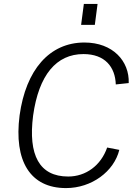

<svg xmlns="http://www.w3.org/2000/svg" viewBox="-20 -950 701 980"><path d="M478 -930H408L394 -823H464ZM411 -733C232 -733 112 -593 80 -361C50 -128 134 10 317 10C448 10 562 -75 589 -185L527 -197C495 -105 418 -49 328 -49C181 -49 123 -158 149 -360C178 -568 268 -674 406 -674C516 -674 568 -608 571 -519L637 -526C641 -638 556 -733 411 -733Z"/></svg>

Font: United Sans ExtraLight
Style: Italic
Weight: 200
Italic angle: -8°
Designer: Pablo Impallari, Rodrigo Fuenzalida (Modified by Dan O. Williams)
Version: Version 1.000;PS 001.000;hotconv 1.0.88;makeotf.lib2.5.64775